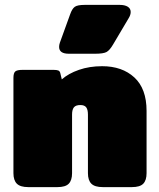

<svg xmlns="http://www.w3.org/2000/svg" viewBox="-20 -766 650 786"><path d="M222 -574Q222 -582 225 -591L267 -707Q275 -730 286 -738Q297 -746 327 -746H470Q491 -746 503 -738.5Q515 -731 515 -717Q515 -705 507 -692L443 -584Q429 -560 416 -553Q403 -546 369 -546H262Q222 -546 222 -574ZM35 -57V-447Q35 -467 42.5 -473.5Q50 -480 73 -480H199Q212 -480 218.5 -477.5Q225 -475 227 -466L233 -441Q260 -465 303 -480Q346 -495 398 -495Q480 -495 530 -449Q580 -403 580 -312V-57Q580 -28 566.5 -14Q553 0 520 0H401Q368 0 354 -14Q340 -28 340 -57V-297Q340 -317 333 -326.5Q326 -336 309 -336Q290 -336 282.5 -326.5Q275 -317 275 -297V-57Q275 -28 261.5 -14Q248 0 215 0H96Q63 0 49 -14Q35 -28 35 -57Z"/></svg>

Font: Mitr
Style: Bold
Weight: 700
Designer: Thanarat Vachiruckul
Foundry: Cadson Demak
Version: Version 1.003